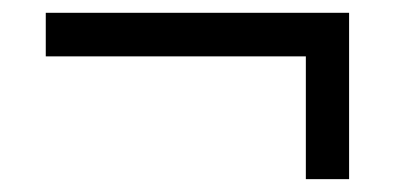

<svg xmlns="http://www.w3.org/2000/svg" viewBox="-20 -406 612 297"><path d="M520 -386.2V-128.9H453.1V-318.8H50.8V-386.2Z"/></svg>

Font: Samim FD
Style: FD
Weight: 400
Foundry: DejaVu fonts team - Redesigned by Saber Rastikerdar
Version: Version 4.00 December 17, 2020